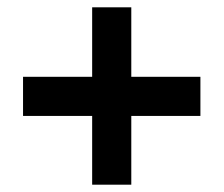

<svg xmlns="http://www.w3.org/2000/svg" viewBox="-20 -616 612 525"><path d="M339 -406H528V-299H339V-111H232V-299H43V-406H232V-596H339Z"/></svg>

Font: Noto Sans Adlam Unjoined
Style: Bold
Weight: 700
Version: Version 3.001